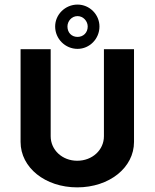

<svg xmlns="http://www.w3.org/2000/svg" viewBox="-20 -810 675 838"><path d="M318.4 -596.7C371.1 -596.7 414.1 -640.6 414.1 -694.3C414.1 -746.6 371.1 -790 318.4 -790C264.6 -790 220.7 -746.6 220.7 -694.3C220.7 -640.6 264.6 -596.7 318.4 -596.7ZM318.4 -648.9C293 -648.9 274.4 -667 274.4 -694.3C274.4 -717.8 293 -739.7 318.4 -739.7C343.3 -739.7 362.8 -717.8 362.8 -694.3C362.8 -667 343.3 -648.9 318.4 -648.9ZM316.9 7.8C457.5 7.8 564.9 -78.6 564.9 -190.4V-595.2H433.6V-215.3C433.6 -155.3 382.8 -108.4 316.9 -108.4C252 -108.4 201.2 -155.3 201.2 -215.3V-595.2H69.8V-190.4C69.8 -78.6 177.2 7.8 316.9 7.8Z"/></svg>

Font: Now ExtraBold
Style: Regular
Weight: 800
Designer: Alfredo Marco Pradil
Foundry: Alfredo Marco Pradil
Version: Version 1.200;hotconv 1.0.109;makeotfexe 2.5.65596